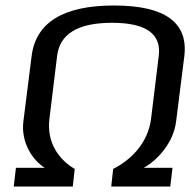

<svg xmlns="http://www.w3.org/2000/svg" viewBox="-20 -679 693 699"><path d="M392 -64 385 0H600L608 -68H503C555 -96 612 -162 621 -236L651 -474C666 -597 581 -659 395 -659C210 -659 110 -597 95 -474L65 -236C56 -161 98 -96 143 -68H38L30 0H245L252 -64C196 -97 149 -158 160 -247L188 -476C198 -556 264 -596 388 -596C511 -596 568 -556 558 -476L530 -247C519 -158 457 -97 392 -64Z"/></svg>

Font: Gamestation Display
Style: Italic
Weight: 400
Designer: Jonas Hecksher
Foundry: Jonas Hecksher, Playtypeª, e-types AS
Version: Version 1.003